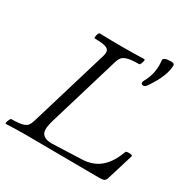

<svg xmlns="http://www.w3.org/2000/svg" viewBox="-165 -877 1009 1028"><g transform="rotate(30 339.5 -363.0)"><path d="M539 -542Q535 -542 530 -544.5Q525 -547 525 -555Q525 -560 530 -569Q545 -596 552 -623.5Q559 -651 559 -678Q559 -682 558.5 -690Q558 -698 558 -702Q557 -706 557 -710Q557 -729 604 -729Q625 -729 625 -717Q625 -652 561 -559Q550 -542 539 -542ZM5 3Q0 3 2 -6Q4 -15 8.5 -24.5Q13 -34 18 -34Q62 -34 84 -40Q106 -46 114.5 -57.5Q123 -69 128 -86L275 -575Q280 -593 277 -605.5Q274 -618 254.5 -624.5Q235 -631 189 -631Q184 -631 185 -640.5Q186 -650 189.5 -659Q193 -668 198 -668Q232 -667 266.5 -666.5Q301 -666 335 -666Q370 -666 404 -666.5Q438 -667 473 -668Q478 -668 476.5 -659Q475 -650 471 -640.5Q467 -631 462 -631Q416 -631 392.5 -624.5Q369 -618 359.5 -605.5Q350 -593 345 -575L214 -138Q203 -100 203 -79Q203 -29 270 -29L450 -36Q519 -38 563.5 -76Q608 -114 633 -186Q635 -192 654 -192Q663 -192 669 -190Q675 -188 675 -185L625 -22Q620 -5 610.5 -1Q601 3 575 3Q464 3 353 1.5Q242 0 131 0Q69 0 5 3Z"/></g></svg>

Font: Junicode SmExp
Style: Italic
Weight: 400
Width: 6
Italic angle: -11°
Designer: Peter S. Baker
Version: Version 2.205; ttfautohint (v1.8.4)